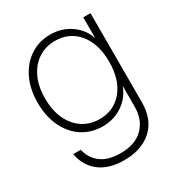

<svg xmlns="http://www.w3.org/2000/svg" viewBox="-174 -640 899 965"><g transform="rotate(-30 276.0 -157.5)"><path d="M267.6 209.5Q177.7 209.5 124.5 167.7Q71.3 126 59.1 54.7H102.5Q114.7 107.9 156 138.9Q197.3 169.9 267.6 169.9Q353.5 169.9 399.7 124Q445.8 78.1 445.8 0V-117.2H445.3Q425.3 -61.5 375 -26.6Q324.7 8.3 258.8 8.3Q193.4 8.3 142.3 -24.7Q91.3 -57.6 62.3 -117.7Q33.2 -177.7 33.2 -257.8Q33.2 -337.9 62.5 -397.7Q91.8 -457.5 142.8 -490.7Q193.8 -523.9 258.8 -523.9Q324.7 -523.9 376 -488.3Q427.2 -452.6 445.8 -395.5H446.3V-515.6H488.3V0Q488.3 101.1 428 155.3Q367.7 209.5 267.6 209.5ZM263.2 -31.2Q346.7 -31.2 397.2 -92.5Q447.8 -153.8 447.8 -257.8Q447.8 -361.8 397.2 -423.1Q346.7 -484.4 263.2 -484.4Q209.5 -484.4 167.2 -457.3Q125 -430.2 100.6 -379.4Q76.2 -328.6 76.2 -257.8Q76.2 -187 100.6 -136.2Q125 -85.4 167.2 -58.3Q209.5 -31.2 263.2 -31.2Z"/></g></svg>

Font: Inter Display ExtraLight
Style: Regular
Weight: 200
Designer: Rasmus Andersson
Foundry: rsms
Version: Version 4.000;git-a52131595